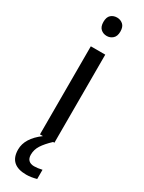

<svg xmlns="http://www.w3.org/2000/svg" viewBox="-249 -765 757 1012"><g transform="rotate(30 129.0 -258.5)"><path d="M78.1 -681.2Q78.1 -710.4 93 -723.6Q107.9 -736.8 129.9 -736.8Q150.4 -736.8 165.8 -723.6Q181.2 -710.4 181.2 -681.2Q181.2 -652.3 165.8 -638.7Q150.4 -625 129.9 -625Q107.9 -625 93 -638.7Q78.1 -652.3 78.1 -681.2ZM172.9 0H85V-536.1H172.9ZM96.7 116.2Q96.7 138.7 108.6 149.9Q120.6 161.1 141.6 161.1Q163.1 161.1 189.9 154.8V210.9Q156.2 220.2 127.9 220.2Q24.9 220.2 24.9 126Q24.9 58.1 103 0H165Q130.9 32.2 113.8 58.8Q96.7 85.4 96.7 116.2Z"/></g></svg>

Font: NotoSans
Style: Regular
Weight: 400
Designer: Monotype Design team
Foundry: Monotype Imaging Inc.
Version: Version 1.04; ttfautohint (v1.4.1)